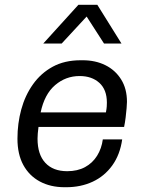

<svg xmlns="http://www.w3.org/2000/svg" viewBox="-20 -773 603 803"><path d="M250 10Q191 10 146.5 -14Q102 -38 77.5 -83Q53 -128 53 -193Q53 -257 69 -315.5Q85 -374 118 -420.5Q151 -467 200.5 -494Q250 -521 318 -521H326Q379 -521 420.5 -500.5Q462 -480 486.5 -441Q511 -402 511 -347Q511 -338 509.5 -320.5Q508 -303 505.5 -282Q503 -261 499 -242H141Q139 -228 138 -215Q137 -202 137 -193Q137 -127 169.5 -92Q202 -57 261 -57Q304 -57 335.5 -74Q367 -91 386 -121.5Q405 -152 410 -190H491Q482 -126 449.5 -81Q417 -36 367.5 -13Q318 10 257 10ZM150 -303H423Q426 -319 426.5 -328Q427 -337 427 -344Q427 -398 395.5 -426.5Q364 -455 313 -455Q255 -455 210.5 -417Q166 -379 150 -303ZM161 -591 308 -753H387L488 -591H415L321 -737H373L238 -591Z"/></svg>

Font: Chivo Medium Light
Style: Italic
Weight: 300
Italic angle: -8.05°
Version: Version 2.002